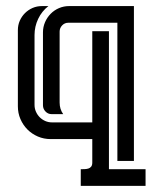

<svg xmlns="http://www.w3.org/2000/svg" viewBox="-20 -460 540 635"><path d="M39.1 -360.4Q39.1 -377 45.4 -391.4Q51.8 -405.8 62.5 -416.5Q73.2 -427.2 87.6 -433.6Q102.1 -439.9 118.7 -439.9H140.1Q118.2 -422.9 106.2 -397.5Q94.2 -372.1 94.2 -344.2V-113.3Q94.2 -101.1 98.9 -90.6Q103.5 -80.1 111.3 -72.3Q119.1 -64.5 129.6 -59.8Q140.1 -55.2 152.3 -55.2H285.2V-356.9H340.3V99.6H461.4V154.8H247.1V99.6Q252.9 99.6 259.8 99.4Q266.6 99.1 272.2 97.4Q277.8 95.7 281.5 91.1Q285.2 86.4 285.2 77.6V0H147.5Q125 0 105.2 -8.5Q85.4 -17.1 70.8 -31.7Q56.2 -46.4 47.6 -66.2Q39.1 -85.9 39.1 -108.4ZM422.9 -439.9V72.3H368.2V-384.8H206.1Q193.8 -384.8 185.5 -376Q177.2 -367.2 177.2 -355.5V-120.6Q177.2 -99.1 189 -82.5H150.9Q138.7 -82.5 130.4 -91.3Q122.1 -100.1 122.1 -111.8V-353Q122.1 -370.6 128.9 -386.5Q135.7 -402.3 147.5 -414.3Q159.2 -426.3 175 -433.1Q190.9 -439.9 208.5 -439.9Z"/></svg>

Font: Isar CAT
Style: Regular
Weight: 400
Designer: Digitized by Peter Wiegel
Foundry: CAT-Fonts, Peter Wiegel
Version: Version 1.000; ttfautohint (v1.3)